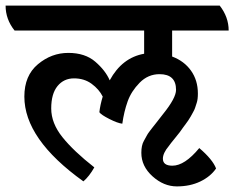

<svg xmlns="http://www.w3.org/2000/svg" viewBox="-63 -638 837 686"><path d="M552 -529V-436Q595 -420 619.5 -385.5Q644 -351 644 -304Q644 -283 640 -271Q636 -259 634 -252.5Q632 -246 626.5 -236.5Q621 -227 618.5 -222Q616 -217 609.5 -207.5Q603 -198 600.5 -195Q598 -192 590.5 -181.5Q583 -171 579.5 -166Q576 -161 561.5 -143.5Q547 -126 540 -116Q519 -91 519 -71Q519 -46 553 -46Q597 -46 649 -109Q697 -68 709 -36Q689 -7 652.5 10.5Q616 28 569 28Q522 28 482 -8Q442 -44 442 -92Q442 -119 451 -134.5Q460 -150 462 -154.5Q464 -159 472 -169.5Q480 -180 482 -182.5Q484 -185 493.5 -197Q503 -209 520 -231Q566 -288 566 -317Q566 -373 507 -373Q466 -373 436 -342.5Q406 -312 393 -275.5Q380 -239 374 -196Q357 -198 327.5 -213Q298 -228 292 -237Q295 -263 304 -293Q291 -319 264.5 -338.5Q238 -358 201.5 -358Q165 -358 142.5 -330.5Q120 -303 120 -250.5Q120 -198 160 -148Q200 -98 274 -40Q256 -8 235 10Q24 -141 24 -293Q24 -368 72.5 -408.5Q121 -449 181 -449Q241 -449 277.5 -417.5Q314 -386 329 -351Q373 -432 452 -446V-529H-11Q-43 -569 -43 -618H722Q754 -577 754 -529Z"/></svg>

Font: Karma SemiBold
Style: Regular
Weight: 600
Designer: Joana Correia
Foundry: Indian Type Foundry
Version: Version 1.202;PS 1.0;hotconv 1.0.78;makeotf.lib2.5.61930; tt